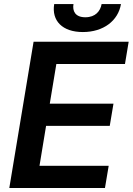

<svg xmlns="http://www.w3.org/2000/svg" viewBox="-20 -935 660 955"><path d="M485.4 -914.8C479.4 -880 454.9 -849.1 404.5 -849.1C353.7 -849.1 339.5 -880.7 345.5 -914.8H249.6C235.8 -831.7 290.5 -775.6 392 -775.6C494.3 -775.6 567.8 -831.7 581.7 -914.8ZM26.3 0H502.1L520.6 -110.4H176.5L209.2 -308.9H525.9L544.4 -419.4H227.6L260.3 -616.8H601.6L620 -727.3H147Z"/></svg>

Font: TID UI Semi Bold
Style: Italic
Weight: 600
Italic angle: -9.39999°
Designer: The TID Project Authors
Foundry: Bakken & Bæck
Version: Version 1.001;hotconv 1.0.109;makeotfexe 2.5.65596